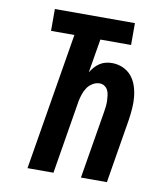

<svg xmlns="http://www.w3.org/2000/svg" viewBox="-82 -805 765 874"><g transform="rotate(10 300.0 -367.5)"><path d="M104 0 209 -634H101V-735H471V-634H329L303 -478Q311 -491 321 -502.5Q331 -514 344 -522.5Q357 -531 371.5 -534.5Q386 -538 401 -538Q427 -538 451 -527.5Q475 -517 491 -497.5Q507 -478 515 -453.5Q523 -429 525.5 -403.5Q528 -378 526 -351Q524 -324 520 -297L471 0H351L403 -313Q405 -326 406.5 -339Q408 -352 407.5 -364.5Q407 -377 405.5 -389.5Q404 -402 399 -412.5Q394 -423 384 -430Q374 -437 361 -437Q344 -437 328.5 -427.5Q313 -418 303.5 -403.5Q294 -389 288.5 -372.5Q283 -356 280 -340L224 0Z"/></g></svg>

Font: Iosevka Curly Extended Oblique
Style: Bold
Weight: 700
Width: 7
Italic angle: -9°
Monospace: yes
Designer: Belleve Invis
Foundry: Belleve Invis
Version: Version 11.1.0; ttfautohint (v1.8.3)